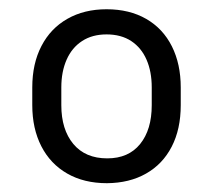

<svg xmlns="http://www.w3.org/2000/svg" viewBox="-20 -742 469 423"><path d="M51.1 -510.3V-549.4Q51.1 -601.9 71.4 -640.8Q91.6 -679.7 128.6 -700.6Q165.5 -721.6 214.8 -721.6Q265.3 -721.6 302.2 -700.3Q339.1 -679 358.7 -639.9Q378.2 -600.9 378.2 -549.4V-510.3Q378.2 -457.4 358.3 -418.9Q338.4 -380.3 301.8 -359.6Q265.3 -338.8 215.6 -338.4Q165.1 -338.4 128 -359.7Q90.9 -381 71 -419.9Q51.1 -458.8 51.1 -510.3ZM216.3 -393.1Q263.1 -393.1 288.7 -424.7Q314.3 -456.3 314.3 -510.3V-549.4Q314.3 -584.2 302.9 -610.4Q291.5 -636.7 269.2 -651.5Q246.8 -666.2 214.8 -666.2Q183.2 -666.2 160.9 -651.6Q138.5 -637.1 126.8 -610.6Q115.1 -584.2 115.1 -549.4V-510.3Q115.1 -456.7 141.5 -424.9Q168 -393.1 216.3 -393.1Z"/></svg>

Font: DeltaSans Light
Style: Regular
Weight: 300
Designer: Rasmus Andersson
Foundry: rsms
Version: Version 3.012